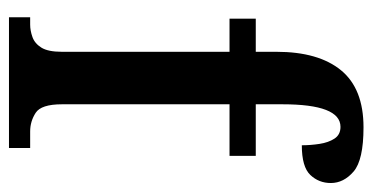

<svg xmlns="http://www.w3.org/2000/svg" viewBox="-216 -594 810 417"><g transform="rotate(90 188.5 -385.0)"><path d="M17 0V-46H33Q46 -46 60 -51Q74 -56 83 -70.5Q92 -85 92 -115V-479H20V-536H92V-581Q92 -672 132 -721Q172 -770 256 -770Q327 -770 352 -748.5Q377 -727 377 -699Q377 -673 359.5 -654.5Q342 -636 295 -636Q295 -655 292 -674.5Q289 -694 280.5 -707Q272 -720 255 -720Q206 -720 206 -594V-536H318V-479H206V-115Q206 -70 224.5 -58Q243 -46 265 -46H301V0Z"/></g></svg>

Font: Noto Serif Khmer ExtraCondensed SemiBold
Style: Regular
Weight: 600
Width: 2
Designer: Danh Hong and the Monotype Design Team
Foundry: Monotype Imaging Inc.
Version: Version 2.004; ttfautohint (v1.8.4.7-5d5b)